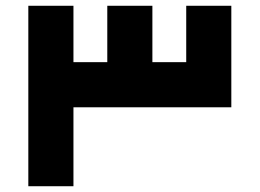

<svg xmlns="http://www.w3.org/2000/svg" viewBox="-20 -645 899 665"><path d="M781.2 -273.4H234.4V0H78.1V-625H234.4V-429.7H351.6V-625H507.8V-429.7H625V-625H781.2Z"/></svg>

Font: Sorena-Fanum Normal
Style: Regular
Weight: 400
Designer: Mohammad Darvishi
Version: Version 1.000;March 20, 2024;FontCreator 15.0.0.2958 64-bit